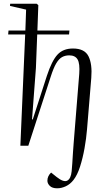

<svg xmlns="http://www.w3.org/2000/svg" viewBox="-20 -787 589 1037"><path d="M116 -601H24L26 -622H117L121 -735L34 -755L35 -767H178L187 -759L182 -622H355L353 -601H181L174 -420L153 -142H157L233 -377Q260 -459 290.5 -492Q321 -525 374 -525Q437 -525 458 -483Q479 -441 473 -366Q467 -296 461.5 -226.5Q456 -157 450 -88Q446 -39 436.5 14Q427 67 412.5 112.5Q398 158 377 185Q359 208 335.5 219Q312 230 289 230Q262 230 249 217Q236 204 236 189Q236 164 256 145L286 169Q324 199 343.5 188.5Q363 178 367 138Q369 122 370.5 95Q372 68 374 38.5Q376 9 378 -16L408 -388Q412 -444 399 -466Q386 -488 354 -488Q332 -488 315 -478.5Q298 -469 283.5 -444.5Q269 -420 254 -373L133 0H90Z"/></svg>

Font: Literata 72pt Light
Style: Italic
Weight: 300
Italic angle: -2°
Designer: Latin by Veronika Burian and Jose Scaglione. Greek by Irene Vlachou. Cyrillic by Vera Evstafieva
Foundry: TypeTogether
Version: Version 3.002